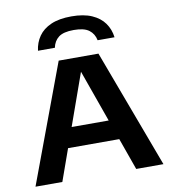

<svg xmlns="http://www.w3.org/2000/svg" viewBox="-88 -875 845 951"><g transform="rotate(-10 335.0 -400.0)"><path d="M13.5 0 235 -595H435L657 0H520L327 -542H341.5L148.5 0ZM171 -160 202.5 -260H467.5L498 -160ZM142.5 -661Q147.5 -701.5 169.5 -733Q191.5 -764.5 232.2 -782.2Q273 -800 334.5 -800Q396 -800 437 -782Q478 -764 500.2 -732.8Q522.5 -701.5 527.5 -661H442.5Q436 -694 411.2 -712.8Q386.5 -731.5 334.5 -731.5Q282.5 -731.5 258.2 -712.8Q234 -694 227.5 -661Z"/></g></svg>

Font: Encode Sans SC SemiExpanded SemiBold
Style: Regular
Weight: 600
Width: 6
Designer: Multiple Designers
Foundry: Impallari Type
Version: Version 3.002